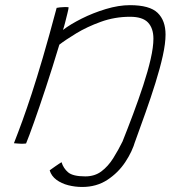

<svg xmlns="http://www.w3.org/2000/svg" viewBox="-20 -550 705 744"><path d="M298.5 174.5Q271 174.5 244.5 167.8Q218 161 198.5 146.5Q179 132 172.5 110Q176 107.5 182 103.2Q188 99 195 94Q202 89 208.5 84.8Q215 80.5 218.5 78.5Q225.5 102 244 117.8Q262.5 133.5 310.5 133.5Q347 133.5 373 114Q399 94.5 418.8 63Q438.5 31.5 456.5 -5H504.5Q493 36.5 465.5 78Q438 119.5 396 147Q354 174.5 298.5 174.5ZM81 6Q76.5 6.5 71.8 6.8Q67 7 62.5 7Q55.5 7 48.2 6.2Q41 5.5 34 5Q50.5 -37 67 -82.5Q83.5 -128 102.8 -186.8Q122 -245.5 145.8 -326.2Q169.5 -407 199.5 -519.5Q205 -520.5 212.5 -521.5Q220 -522.5 229 -522.5Q233 -522.5 238 -522.5Q243 -522.5 246 -521.5Q245.5 -515.5 241.2 -498Q237 -480.5 232.2 -462Q227.5 -443.5 224 -434Q252 -455.5 296.2 -477.8Q340.5 -500 390.2 -515Q440 -530 483.5 -530Q560 -530 590.8 -500.2Q621.5 -470.5 621.5 -416Q621.5 -382 610.8 -333.5Q600 -285 582.2 -228.2Q564.5 -171.5 543.5 -112.5Q522.5 -53.5 502.5 1.5Q498.5 2.5 491.8 3.5Q485 4.5 477 4.5Q470.5 4.5 465 3.8Q459.5 3 453.5 1.5Q474.5 -51 495.8 -107.8Q517 -164.5 535 -219.2Q553 -274 563.8 -321Q574.5 -368 574.5 -400Q574.5 -440.5 553.5 -462.8Q532.5 -485 484 -485Q424.5 -485 370.8 -465.5Q317 -446 275.5 -420.8Q234 -395.5 210 -377Q183 -287.5 157.5 -210.2Q132 -133 112 -76.8Q92 -20.5 81 6Z"/></svg>

Font: Grandstander Thin
Style: Italic
Weight: 100
Italic angle: -15°
Designer: Tyler Finck
Foundry: Etcetera Type Co
Version: Version 1.200